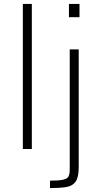

<svg xmlns="http://www.w3.org/2000/svg" viewBox="-20 -763 519 983"><path d="M97 0V-743H143V0ZM333 -675V-743H387V-675ZM236 200V162Q282 162 303.5 157Q325 152 331 140Q337 128 337 105V-510H383V93Q383 144 367.5 166.5Q352 189 320 194.5Q288 200 236 200Z"/></svg>

Font: Saira ExtraLight
Style: Regular
Weight: 200
Designer: Hector Gatti with collaboration of the Omnibus-Type team
Foundry: Omnibus-Type
Version: Version 1.100; ttfautohint (v1.8.3)